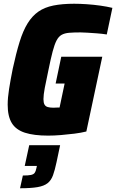

<svg xmlns="http://www.w3.org/2000/svg" viewBox="-20 -716 620 1025"><path d="M237 8Q161 8 113 -7.5Q65 -23 43 -59Q21 -95 21 -157Q21 -194 28.5 -241.5Q36 -289 48 -349Q66 -432 84.5 -492Q103 -552 127.5 -591.5Q152 -631 185 -654Q218 -677 265 -686.5Q312 -696 376 -696Q407 -696 443.5 -693.5Q480 -691 515.5 -686Q551 -681 580 -674L550 -532Q525 -536 497.5 -538Q470 -540 446.5 -541.5Q423 -543 410 -543Q374 -543 349.5 -541Q325 -539 309 -530Q293 -521 282 -500Q271 -479 261 -441Q251 -403 239 -344Q226 -284 219 -246.5Q212 -209 212 -187Q212 -168 217.5 -158Q223 -148 235 -144.5Q247 -141 266 -141Q271 -141 277 -141.5Q283 -142 288.5 -142Q294 -142 298 -142L325 -270H277L307 -413H526L441 -14Q413 -7 377.5 -2.5Q342 2 305.5 5Q269 8 237 8ZM87 289 102 221Q131 221 145 218Q159 215 165 207Q171 199 174 183L177 170H112L136 59H301L282 149Q273 192 263 219.5Q253 247 234 262Q215 277 180 283Q145 289 87 289Z"/></svg>

Font: Saira SemiCondensed Black
Style: Italic
Weight: 900
Width: 4
Italic angle: -12°
Designer: Hector Gatti with collaboration of the Omnibus-Type team
Foundry: Omnibus-Type
Version: Version 1.101